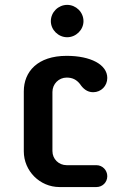

<svg xmlns="http://www.w3.org/2000/svg" viewBox="-20 -756 540 776"><path d="M249.5 -442.4C272.9 -442.4 289.1 -434.1 303.2 -416.5C314.9 -398.9 331.5 -383.3 356.4 -383.3C388.7 -383.3 413.6 -408.7 413.6 -440.9C413.6 -495.1 346.2 -530.3 249.5 -530.3C131.8 -530.3 76.2 -466.3 76.2 -386.7V-144.5C76.2 -64.9 141.1 0 220.7 0H369.6C394.5 0 413.6 -19.5 413.6 -43.9C413.6 -67.9 394.5 -88.4 369.6 -88.4H249.5C217.3 -88.4 191.9 -113.3 191.9 -145.5V-384.3C191.9 -416.5 217.3 -442.4 249.5 -442.4ZM185.5 -670.4C185.5 -635.3 215.8 -605.5 251.5 -605.5C287.1 -605.5 317.4 -635.3 317.4 -670.4C317.4 -707 287.1 -736.3 251.5 -736.3C215.8 -736.3 185.5 -707 185.5 -670.4Z"/></svg>

Font: Supermercado One
Style: Regular
Weight: 400
Designer: James Grieshaber
Foundry: James Grieshaber
Version: Version 1.002